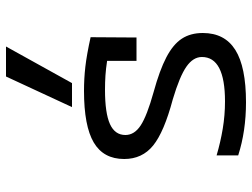

<svg xmlns="http://www.w3.org/2000/svg" viewBox="-120 -710 840 640"><g transform="rotate(-90 300.0 -390.0)"><path d="M279 10Q183 10 102 -16V-88Q146 -75 191 -67.5Q236 -60 282 -60Q430 -60 430 -137Q430 -166 398 -188.5Q366 -211 289 -234Q180 -263 135 -299.5Q90 -336 90 -396Q90 -465 145 -497.5Q200 -530 317 -530Q358 -530 397.5 -525.5Q437 -521 496 -508L495 -355H417V-453Q391 -457 368.5 -458.5Q346 -460 321 -460Q243 -460 206.5 -443.5Q170 -427 170 -392Q170 -362 202 -341Q234 -320 313 -298Q386 -278 429 -255.5Q472 -233 491 -204Q510 -175 510 -134Q510 -61 453.5 -25.5Q397 10 279 10ZM343 -570H263L365 -790H465Z"/></g></svg>

Font: M PLUS Code Latin 60
Style: Regular
Weight: 400
Width: 7
Monospace: yes
Designer: Coji Morishita
Foundry: UNDERFOREST DESIGN
Version: Version 1.005; ttfautohint (v1.8.3)